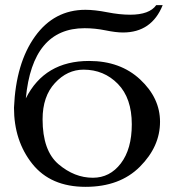

<svg xmlns="http://www.w3.org/2000/svg" viewBox="-20 -724 704 744"><path d="M311.5 0Q176.3 0 105.2 -89.1Q34.2 -178.2 34.2 -306.6Q41.5 -479.5 115.7 -582.8Q189.9 -686 311 -686Q347.2 -686 395.5 -676.5Q443.8 -667 484.4 -667Q559.1 -667 585.4 -704.1H610.4Q567.9 -598.1 456.5 -598.1Q429.2 -598.1 388.7 -606.4Q348.1 -614.7 307.6 -614.7Q105.5 -614.7 80.1 -342.8Q152.8 -487.8 325.2 -487.8Q446.3 -487.8 523.2 -416Q600.1 -344.2 600.1 -252Q600.1 -156.2 522.2 -78.1Q444.3 0 311.5 0ZM339.8 -35.2Q405.8 -35.2 448.2 -90.8Q490.7 -146.5 490.7 -242.2Q490.7 -343.8 436.8 -398.9Q382.8 -454.1 303.7 -454.1Q240.7 -454.1 192.9 -402.3Q145 -350.6 145 -261.7Q145 -140.1 206.8 -87.6Q268.6 -35.2 339.8 -35.2Z"/></svg>

Font: Kelvinch
Style: Regular
Weight: 400
Designer: Paul James MIller
Foundry: High-Logic / Made with FontCreator
Version: Version 3.30 September 23, 2016